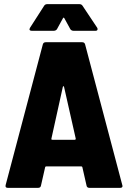

<svg xmlns="http://www.w3.org/2000/svg" viewBox="-20 -903 615 923"><path d="M289 -816 318 -763C321 -758 327 -755 333 -755H440C446 -755 449 -758 449 -763C449 -765 449 -767 447 -770L377 -875C374 -880 369 -883 363 -883H206C200 -883 195 -880 192 -875L124 -769C119 -760 123 -755 132 -755H239C245 -755 251 -758 254 -763L283 -816C285 -819 287 -819 289 -816ZM409 0H558C565 0 569 -3 569 -9C569 -10 568 -11 568 -13L389 -690C387 -697 382 -700 375 -700H200C193 -700 188 -697 186 -690L7 -13C5 -4 9 0 17 0H164C171 0 176 -4 177 -11L197 -99C198 -102 199 -103 202 -103H371C374 -103 375 -102 376 -99L396 -11C397 -4 402 0 409 0ZM227 -236 282 -485C283 -490 287 -490 288 -485L344 -237C345 -233 342 -231 339 -231H232C229 -231 226 -232 227 -236Z"/></svg>

Font: Barlow Semi Condensed ExtraBold
Style: Regular
Weight: 800
Width: 4
Designer: Jeremy Tribby
Foundry: Tribby Type
Version: Version 1.422;hotconv 1.0.109;makeotfexe 2.5.65596